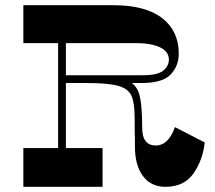

<svg xmlns="http://www.w3.org/2000/svg" viewBox="-20 -720 828 740"><path d="M204 -606.8H234V-139.8H204ZM415.5 -700Q540.7 -700 604.8 -650.3Q669 -600.6 669 -513.5Q669 -466.2 638 -433.1Q606.9 -400 525.3 -400H220V-430H531.2Q586.8 -430 608.8 -447.5Q630.9 -465.1 630.9 -490.8Q630.9 -510.6 616.3 -524.5Q601.8 -538.4 573.5 -546.1Q545.1 -553.8 504.1 -553.8H70V-700ZM322 -430Q419.2 -430 461.6 -414.3Q504 -398.6 516 -359.2Q528 -319.8 528 -228.3Q528 -192.7 541.6 -175.9Q555.2 -159.2 579.8 -159.2Q629.2 -159.2 654.2 -230.1L769 -171Q762 -104 726 -52Q690 0 618 0Q561.4 0 530.7 -41.8Q500 -83.5 500 -155.1Q500 -167.9 500 -183.8Q500 -199.6 499.2 -216.1Q499 -230.1 499 -242.5Q499 -254.8 499 -263.8Q499 -322.8 487 -350.3Q475 -377.8 436.5 -388.9Q398 -400 314 -400H212V-430ZM375.3 -149.4V0H70V-149.4Z"/></svg>

Font: Space Cowgirl
Style: Regular
Weight: 400
Designer: Valery Marier
Foundry: Valery Marier
Version: Version 1.000